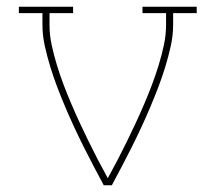

<svg xmlns="http://www.w3.org/2000/svg" viewBox="-20 -550 640 570"><path d="M288 0Q273 -28 258 -56.5Q243 -85 228.5 -114Q214 -143 200.5 -172Q187 -201 174.5 -230.5Q162 -260 150.5 -290Q139 -320 129.5 -351Q120 -382 113 -413.5Q106 -445 106 -477V-511H36V-530H197V-511H127V-477Q127 -446 133.5 -416Q140 -386 149 -356.5Q158 -327 169 -298Q180 -269 192 -241Q204 -213 217 -185Q230 -157 243.5 -129.5Q257 -102 271 -75Q285 -48 300 -21Q315 -48 329 -75Q343 -102 356.5 -129.5Q370 -157 383 -185Q396 -213 408 -241Q420 -269 431 -298Q442 -327 451 -356.5Q460 -386 466.5 -416Q473 -446 473 -477V-511H403V-530H564V-511H494V-477Q494 -445 487 -413.5Q480 -382 470.5 -351Q461 -320 449.5 -290Q438 -260 425.5 -230.5Q413 -201 399.5 -172Q386 -143 371.5 -114Q357 -85 342 -56.5Q327 -28 312 0Z"/></svg>

Font: Iosevka Curly Slab ThEx
Style: Regular
Weight: 100
Width: 7
Monospace: yes
Designer: Belleve Invis
Foundry: Belleve Invis
Version: Version 11.1.0; ttfautohint (v1.8.3)